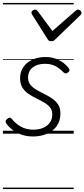

<svg xmlns="http://www.w3.org/2000/svg" viewBox="-20 -905 572 1300"><path d="M204 19Q157 19 121 5Q85 -9 60 -29.5Q35 -50 23 -69Q17 -77 18 -85Q19 -93 29 -100Q38 -108 45.5 -108.5Q53 -109 60 -100Q84 -69 120.5 -48Q157 -27 206 -27Q243 -27 271.5 -39Q300 -51 317 -74Q334 -97 334 -130Q334 -159 318.5 -178Q303 -197 278 -211.5Q253 -226 225 -239.5Q197 -253 172 -270Q147 -287 131.5 -312.5Q116 -338 116 -375Q116 -418 137.5 -450Q159 -482 198 -500.5Q237 -519 288 -519Q328 -519 359.5 -506.5Q391 -494 413 -476.5Q435 -459 446 -442Q452 -433 450.5 -427Q449 -421 439 -413Q432 -408 424.5 -408Q417 -408 410 -415Q383 -443 354 -458Q325 -473 284 -473Q233 -473 201.5 -448.5Q170 -424 170 -380Q170 -351 185.5 -331.5Q201 -312 226 -297.5Q251 -283 279.5 -269Q308 -255 333 -238Q358 -221 373.5 -197Q389 -173 389 -136Q389 -88 365 -53Q341 -18 299 0.5Q257 19 204 19ZM509 -840Q517 -840 524.5 -833Q532 -826 532 -818Q532 -813 530 -809.5Q528 -806 524 -802L355 -639Q348 -631 341.5 -628.5Q335 -626 326 -626Q318 -626 312.5 -629Q307 -632 302 -640L199 -804Q196 -808 194.5 -812Q193 -816 193 -819Q193 -828 201.5 -834Q210 -840 217 -840Q224 -840 227.5 -837.5Q231 -835 235 -830L335 -695L489 -830Q496 -835 500 -837.5Q504 -840 509 -840ZM0 365H479V375H0ZM0 -20H479V0H0ZM0 -505H479V-500H0ZM0 -885H479V-875H0Z"/></svg>

Font: Playwrite AT Guides
Style: Italic
Weight: 400
Italic angle: -13.0072°
Designer: Veronika Burian, José Scaglione
Foundry: TypeTogether
Version: Version 1.002